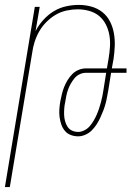

<svg xmlns="http://www.w3.org/2000/svg" viewBox="-40 -548 560 783"><path d="M-20 215 102 -520H122L105 -421Q117 -445 136.5 -466.5Q156 -488 179 -502Q202 -516 228.5 -522Q255 -528 281 -528Q308 -528 333 -521Q358 -514 377.5 -498.5Q397 -483 408.5 -460.5Q420 -438 424.5 -412.5Q429 -387 428 -360.5Q427 -334 423 -307L416 -269H476V-251H413L402 -182Q399 -167 396.5 -152.5Q394 -138 390 -123.5Q386 -109 380.5 -95Q375 -81 368.5 -67Q362 -53 353.5 -40Q345 -27 334 -16Q323 -5 308 1.5Q293 8 279 8Q263 8 248.5 2.5Q234 -3 224.5 -14.5Q215 -26 210 -40.5Q205 -55 203 -70.5Q201 -86 202 -102Q203 -118 206 -135Q209 -150 212.5 -164.5Q216 -179 221.5 -193Q227 -207 235.5 -221Q244 -235 255 -246Q266 -257 280.5 -263Q295 -269 309 -269H396L403 -310Q407 -334 408.5 -358Q410 -382 406 -405Q402 -428 391.5 -448.5Q381 -469 364 -483Q347 -497 324 -503.5Q301 -510 277 -510Q255 -510 231.5 -505Q208 -500 187.5 -488Q167 -476 149.5 -458.5Q132 -441 120 -420Q108 -399 101 -376.5Q94 -354 91 -331L0 215ZM279 -10Q291 -10 304 -16.5Q317 -23 326 -33.5Q335 -44 342 -56Q349 -68 354.5 -80.5Q360 -93 364 -105.5Q368 -118 371.5 -130.5Q375 -143 377.5 -156Q380 -169 382 -182L393 -251H309Q297 -251 284.5 -245Q272 -239 263.5 -228.5Q255 -218 248.5 -206.5Q242 -195 237.5 -182.5Q233 -170 230.5 -157.5Q228 -145 226 -132Q223 -119 222 -105.5Q221 -92 221.5 -79Q222 -66 225.5 -53.5Q229 -41 235.5 -31Q242 -21 253.5 -15.5Q265 -10 279 -10Z"/></svg>

Font: Iosevka Thin
Style: Italic
Weight: 100
Italic angle: -9°
Monospace: yes
Designer: Belleve Invis
Foundry: Belleve Invis
Version: Version 32.5.0; ttfautohint (v1.8.4)